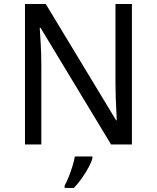

<svg xmlns="http://www.w3.org/2000/svg" viewBox="-20 -717 779 953"><path d="M634.8 -697.3V0H531.2L181.2 -579.1H177.2Q179.7 -544.9 182.4 -494.1Q185.1 -443.4 185.1 -389.6V0H104V-697.3H207L556.2 -120.1H559.6Q559.1 -135.7 557.4 -167Q555.7 -198.2 554.4 -235.1Q553.2 -272 553.2 -303.7V-697.3ZM438.5 59.6V68.4Q434.6 85.9 420.4 112.5Q406.2 139.2 386.7 167Q367.2 194.8 346.7 215.8H300.8V204.1Q310.1 188 320.6 161.9Q331.1 135.7 339.6 108.2Q348.1 80.6 351.6 59.6Z"/></svg>

Font: Lunasima
Style: Regular
Weight: 400
Designer: The DocRepair Project, Monotype Design Team
Foundry: Google
Version: Version 2.009